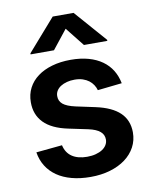

<svg xmlns="http://www.w3.org/2000/svg" viewBox="-87 -834 722 910"><g transform="rotate(-10 274.5 -379.0)"><path d="M380 -388.5Q376.4 -402 368.4 -414.2Q360.4 -426.5 348.2 -435.9Q335.9 -445.3 318.9 -451Q301.8 -456.7 279.5 -456.7Q259.2 -456.7 242 -452.1Q224.8 -447.4 212.2 -439.3Q199.6 -431.1 192.5 -419.6Q185.4 -408 185.4 -394.2Q185 -370.4 202.9 -355.3Q220.9 -340.2 262.4 -331L355.5 -311.1Q432.9 -294.4 470.7 -258Q508.5 -221.6 508.9 -163.4Q508.9 -124.6 491.7 -92.5Q474.4 -60.4 443.5 -37.5Q412.6 -14.6 369.9 -2Q327.1 10.7 275.9 10.7Q225.9 10.7 185.2 -0.2Q144.5 -11 114.7 -31.6Q84.9 -52.2 66.4 -81.7Q47.9 -111.2 41.9 -148.8L167.3 -160.9Q175.4 -123.9 203.3 -105.1Q231.2 -86.3 275.6 -86.3Q298.7 -86.3 317.3 -91.3Q335.9 -96.2 349.3 -104.9Q362.6 -113.6 369.9 -125.7Q377.1 -137.8 377.1 -151.6Q377.1 -175.1 359.2 -190.3Q341.3 -205.6 303.6 -213.8L210.6 -233.3Q132.1 -249.6 94.5 -288.5Q56.8 -327.4 57.2 -387.1Q57.2 -425.1 73.2 -455.6Q89.1 -486.2 118.1 -507.6Q147 -529.1 187.7 -540.8Q228.3 -552.6 277.7 -552.6Q325.6 -552.6 363.5 -541.9Q401.3 -531.2 428.8 -511.5Q456.3 -491.8 473.4 -464Q490.4 -436.1 497.2 -401.3ZM280.2 -701.7 208.1 -610.8H95.5V-615.8L229.8 -769.2H330.3L464.8 -615.8V-610.8H352.3Z"/></g></svg>

Font: Interop SemBd
Style: Regular
Weight: 600
Designer: Rasmus Andersson, Google, Jang Haemin
Foundry: jhaemin
Version: Version 1.008